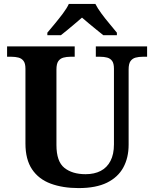

<svg xmlns="http://www.w3.org/2000/svg" viewBox="-20 -951 787 981"><path d="M381.7 10Q300.4 10 239 -12.8Q177.5 -35.6 143.8 -85.9Q110 -136.2 110 -217.7V-599.9Q110 -627 100.2 -639.8Q90.5 -652.6 74.3 -656.8Q58.1 -661 38.4 -661H16.2V-714H361.7V-661H339.4Q320.3 -661 303.9 -656.6Q287.5 -652.1 278 -638.6Q268.4 -625 268.4 -595.9V-210Q268.4 -125.9 308.8 -93.5Q349.1 -61 417.4 -61Q462.1 -61 494.5 -77.8Q526.8 -94.6 544.5 -128.7Q562.2 -162.7 562.2 -213.5V-599.9Q562.2 -627 552.8 -639.8Q543.3 -652.6 527.4 -656.8Q511.5 -661 491.8 -661H469.6V-714H731.6V-661H708.7Q689 -661 672.7 -656.6Q656.3 -652.1 646.7 -638.6Q637.2 -625 637.2 -595.9V-211.5Q637.2 -145 610 -95.2Q582.9 -45.5 526.7 -17.7Q470.4 10 381.7 10ZM221.9 -784Q237.9 -803 259.5 -829Q281.1 -855 301.4 -882Q321.7 -909 331.7 -931H467.3Q478.3 -909 498.2 -882Q518 -855 540.1 -829Q562.2 -803 577.2 -784V-771H508Q494.3 -782 474.2 -798.2Q454.1 -814.3 434.1 -831.1Q414 -847.9 399 -861Q384 -847.9 364 -831.1Q344 -814.3 324.7 -798.2Q305.4 -782 291 -771H221.9Z"/></svg>

Font: Noto Serif Malayalam
Style: Regular
Weight: 400
Designer: Indian type Foundry, Jelle Bosma, Monotype Design Team
Foundry: Monotype Imaging Inc.
Version: Version 2.103